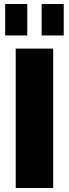

<svg xmlns="http://www.w3.org/2000/svg" viewBox="-20 -944 347 964"><path d="M247 -700V0H59V-700ZM117 -924V-766H6V-924ZM300 -924V-766H189V-924Z"/></svg>

Font: Pathway Extreme SemiCondensed ExtraBold
Style: Regular
Weight: 800
Width: 4
Version: Version 1.001;gftools[0.9.26]